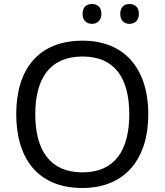

<svg xmlns="http://www.w3.org/2000/svg" viewBox="-20 -928 821 958"><path d="M439 -809C464 -809 486 -825 486 -859C486 -894 464 -908 439 -908C413 -908 392 -894 392 -859C392 -825 413 -809 439 -809ZM626 -809C651 -809 673 -825 673 -859C673 -894 651 -908 626 -908C601 -908 580 -894 580 -859C580 -825 601 -809 626 -809ZM391 10C606 10 720 -137 720 -358C720 -580 606 -725 392 -725C168 -725 61 -578 61 -359C61 -138 168 10 391 10ZM391 -68C230 -68 156 -178 156 -358C156 -538 230 -646 392 -646C553 -646 625 -538 625 -358C625 -178 553 -68 391 -68Z"/></svg>

Font: Noto Sans Math
Style: Regular
Weight: 400
Designer: Monotype Design Team, Delve Withrington, Jeff Kellem
Foundry: Monotype Imaging Inc., Delve Fonts LLC
Version: Version 3.000